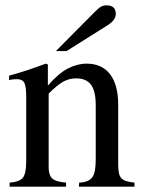

<svg xmlns="http://www.w3.org/2000/svg" viewBox="-20 -698 541 718"><path d="M336 -655Q350 -669 358.5 -673.5Q367 -678 378 -678Q413 -678 413 -646Q413 -623 383 -604L229 -507H189ZM275 0 276 -15Q295 -16 307 -21Q319 -26 326 -36.5Q333 -47 335.5 -63.5Q338 -80 338 -105V-304Q338 -358 320 -381.5Q302 -405 265 -405Q240 -405 218 -393.5Q196 -382 162 -348V-72Q162 -43 175.5 -30.5Q189 -18 227 -15V0H16V-15Q54 -18 66 -34Q78 -50 78 -94V-337Q78 -374 71 -388Q64 -402 43 -402Q35 -402 27 -401Q19 -400 14 -398V-415Q35 -421 52 -426Q69 -431 85 -436.5Q101 -442 117 -447.5Q133 -453 151 -460L159 -457V-379H160Q199 -424 234 -442Q269 -460 304 -460Q361 -460 391.5 -420.5Q422 -381 422 -306V-85Q422 -65 424.5 -52Q427 -39 434 -31.5Q441 -24 453 -20.5Q465 -17 483 -15V0Z"/></svg>

Font: STIXGeneralUnicodeRegular
Style: Regular
Weight: 400
Designer: MicroPress Inc., with final additions and corrections provided by Coen Hoffman, Elsevier (retired)
Version: Version 1.1.0